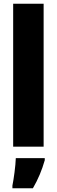

<svg xmlns="http://www.w3.org/2000/svg" viewBox="-20 -780 303 1021"><path d="M212 0V-760H50V0ZM218 72V61H64C63 101 53 173 46 207V221H155C182 175 203 125 218 72Z"/></svg>

Font: Noto Sans Devanagari ExtraCondensed Black
Style: Regular
Weight: 900
Width: 2
Designer: Jelle Bosma - Monotype Design Team
Foundry: Monotype Imaging Inc.
Version: Version 2.004